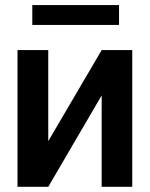

<svg xmlns="http://www.w3.org/2000/svg" viewBox="-20 -722 578 742"><path d="M166.5 -176.5 372.9 -528.4H491.1V0H372.9V-353.3L166.5 0H47.6V-528.4H166.5ZM440 -702.4V-625.7H104.8V-702.4Z"/></svg>

Font: Interface Medium
Style: Regular
Weight: 500
Designer: Rasmus Andersson
Foundry: rsms
Version: Version 1.8